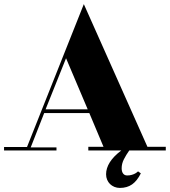

<svg xmlns="http://www.w3.org/2000/svg" viewBox="-75 -736 831 939"><path d="M356.9 -18.1H431.2L361.8 -183.1H141.1L75.2 -15.1H201.2V0H-55.2V-17.1H57.1L238.8 -474.1L335 -715.8L646 -18.1H735.8V0H557.1Q541.5 22 530.8 43.2Q520 64.5 520 86.9Q520 103.5 527.1 112.8Q534.2 122.1 546.9 122.1Q559.6 122.1 569.6 119.1Q579.6 116.2 586.4 112.3Q594.2 107.9 600.1 102.1L613.8 111.8Q595.7 148.4 571 165.8Q546.4 183.1 511.2 183.1Q497.1 183.1 484.6 178Q472.2 172.9 463.1 164.1Q454.1 155.3 449 143.1Q443.8 130.9 443.8 116.2Q443.8 86.9 461.9 57.9Q480 28.8 518.1 0H356.9ZM147.9 -201.2H354L248 -451.2Z"/></svg>

Font: Purple Purse
Style: Regular
Weight: 400
Designer: Astigmatic (AOETI)
Foundry: Astigmatic (AOETI)
Version: Version 1.000